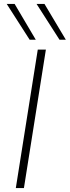

<svg xmlns="http://www.w3.org/2000/svg" viewBox="-20 -951 353 971"><path d="M60 0 171 -700H212L101 0ZM130 -750 14 -931H54L161 -750ZM281 -750 165 -931H205L313 -750Z"/></svg>

Font: Georama Extended ExtraLight
Style: Italic
Weight: 200
Width: 7
Italic angle: -9°
Designer: Jean-Baptiste Levee
Foundry: Production Type
Version: Version 1.000